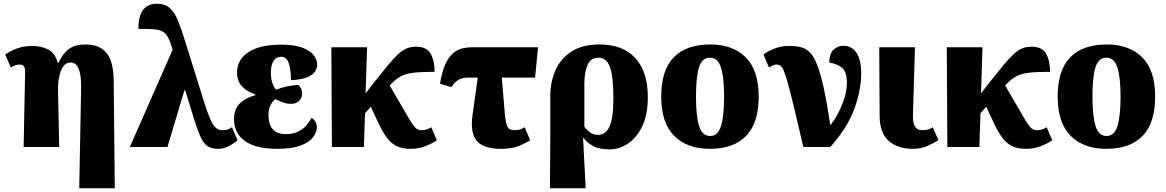

<svg xmlns="http://www.w3.org/2000/svg" viewBox="-20 -790 6268 1032"><path d="M406 222 416 -320Q417 -384 403.5 -419Q390 -454 359 -454Q335 -454 320 -433Q305 -412 298 -377.5Q291 -343 292 -303L298 0H107L115 -405Q116 -422 109 -432.5Q102 -443 87 -443Q75 -443 65 -440Q55 -437 38 -427L8 -497Q42 -520 77.5 -531.5Q113 -543 152 -543Q204 -543 240.5 -523Q277 -503 290 -453H295Q317 -502 350 -526.5Q383 -551 440 -551Q515 -551 552.5 -505.5Q590 -460 591 -359L597 222Z M678 0 908 -523V-524Q895 -566 883 -589Q871 -612 852.5 -621.5Q834 -631 804 -633Q774 -635 724 -635Q724 -706 750 -738Q776 -770 822 -770Q866 -770 892 -747.5Q918 -725 937 -678.5Q956 -632 978 -559L1080 -232Q1098 -177 1111.5 -146.5Q1125 -116 1140.5 -103Q1156 -90 1178 -90Q1193 -90 1205 -94.5Q1217 -99 1227 -106L1257 -36Q1230 -14 1204.5 -2Q1179 10 1152 10Q1116 10 1094.5 -5Q1073 -20 1057.5 -55Q1042 -90 1023 -150L976 -304H971L880 0Z M1470 10Q1355 10 1296.5 -32Q1238 -74 1238 -149Q1238 -205 1270.5 -235.5Q1303 -266 1352 -278V-283Q1310 -296 1282 -324.5Q1254 -353 1254 -400Q1254 -470 1316 -510Q1378 -550 1490 -550Q1565 -550 1607.5 -533Q1650 -516 1667.5 -491.5Q1685 -467 1685 -443Q1685 -424 1673.5 -406Q1662 -388 1631.5 -375Q1601 -362 1544 -359Q1544 -416 1532 -450.5Q1520 -485 1491 -485Q1465 -485 1450.5 -462.5Q1436 -440 1436 -400Q1436 -367 1444 -343.5Q1452 -320 1464 -308Q1489 -318 1522.5 -325.5Q1556 -333 1584 -333Q1604 -316 1604 -287Q1604 -264 1588 -248Q1572 -232 1544 -232Q1520 -232 1499.5 -240Q1479 -248 1461 -257Q1447 -248 1435 -227Q1423 -206 1423 -171Q1423 -123 1445.5 -96Q1468 -69 1519 -69Q1556 -69 1584 -83.5Q1612 -98 1629 -118.5Q1646 -139 1654 -156Q1665 -151 1674 -138Q1683 -125 1683 -107Q1683 -79 1662.5 -52Q1642 -25 1595.5 -7.5Q1549 10 1470 10Z M1764 0 1761 -536H1953L1945 -288L1989 -345Q2035 -403 2066 -440.5Q2097 -478 2120.5 -499.5Q2144 -521 2166.5 -530Q2189 -539 2216 -539Q2274 -539 2295 -501Q2316 -463 2316 -404Q2245 -404 2202.5 -399Q2160 -394 2132 -378.5Q2104 -363 2075 -331V-330L2185 -141Q2198 -119 2211.5 -104.5Q2225 -90 2248 -90Q2258 -90 2271 -93.5Q2284 -97 2298 -106L2328 -36Q2305 -20 2268 -5Q2231 10 2188 10Q2143 10 2113.5 -4Q2084 -18 2062 -46.5Q2040 -75 2019 -118L1973 -216L1942 -181L1936 0Z M2406 -322 2345 -340Q2356 -408 2375 -447.5Q2394 -487 2417.5 -506Q2441 -525 2467 -530.5Q2493 -536 2519 -536H2872L2856 -373H2677L2694 -173Q2698 -130 2707 -110Q2716 -90 2746 -90Q2762 -90 2774.5 -94Q2787 -98 2800 -106L2830 -36Q2810 -23 2771.5 -6.5Q2733 10 2673 10Q2580 10 2543 -32.5Q2506 -75 2520 -173L2548 -373H2496Q2470 -373 2449 -363.5Q2428 -354 2406 -322Z M2936 222 2938 -68V-275Q2938 -349 2965.5 -412Q2993 -475 3051.5 -513Q3110 -551 3203 -551Q3328 -551 3395 -477.5Q3462 -404 3462 -268Q3462 -171 3431 -109Q3400 -47 3353.5 -17Q3307 13 3259 13Q3201 13 3169 -4.5Q3137 -22 3116 -49H3114L3128 222ZM3194 -65Q3235 -65 3256 -109.5Q3277 -154 3277 -264Q3277 -376 3259 -428Q3241 -480 3197 -480Q3155 -480 3138 -441Q3121 -402 3121 -340V-109Q3131 -94 3150 -79.5Q3169 -65 3194 -65Z M3795 10Q3673 10 3603.5 -60Q3534 -130 3534 -271Q3534 -412 3601 -481.5Q3668 -551 3798 -551Q3919 -551 3988.5 -481.5Q4058 -412 4058 -271Q4058 -130 3991 -60Q3924 10 3795 10ZM3797 -59Q3839 -59 3855.5 -113Q3872 -167 3872 -271Q3872 -375 3855 -427.5Q3838 -480 3796 -480Q3753 -480 3737 -427.5Q3721 -375 3721 -271Q3721 -167 3737.5 -113Q3754 -59 3797 -59Z M4298 0Q4268 -129 4248 -212Q4228 -295 4215 -342Q4202 -389 4192.5 -410.5Q4183 -432 4174 -437.5Q4165 -443 4154 -443Q4145 -443 4133.5 -438Q4122 -433 4113 -427L4084 -497Q4103 -513 4140 -528Q4177 -543 4222 -543Q4257 -543 4284.5 -536.5Q4312 -530 4333.5 -508Q4355 -486 4373 -439.5Q4391 -393 4408 -315Q4425 -237 4443 -117Q4463 -141 4483.5 -179Q4504 -217 4518 -260.5Q4532 -304 4532 -345Q4532 -402 4508 -424Q4484 -446 4437 -454Q4439 -505 4462 -524.5Q4485 -544 4512 -544Q4559 -544 4584 -505.5Q4609 -467 4609 -398Q4609 -305 4571.5 -203.5Q4534 -102 4443 0Z M4886 10Q4806 10 4757.5 -32Q4709 -74 4708 -167L4706 -536H4898L4887 -173Q4886 -130 4898 -110Q4910 -90 4939 -90Q4956 -90 4968 -94Q4980 -98 4994 -106L5024 -36Q5003 -23 4967 -6.5Q4931 10 4886 10Z M5072 0 5069 -536H5261L5253 -288L5297 -345Q5343 -403 5374 -440.5Q5405 -478 5428.5 -499.5Q5452 -521 5474.5 -530Q5497 -539 5524 -539Q5582 -539 5603 -501Q5624 -463 5624 -404Q5553 -404 5510.5 -399Q5468 -394 5440 -378.5Q5412 -363 5383 -331V-330L5493 -141Q5506 -119 5519.5 -104.5Q5533 -90 5556 -90Q5566 -90 5579 -93.5Q5592 -97 5606 -106L5636 -36Q5613 -20 5576 -5Q5539 10 5496 10Q5451 10 5421.5 -4Q5392 -18 5370 -46.5Q5348 -75 5327 -118L5281 -216L5250 -181L5244 0Z M5926 10Q5804 10 5734.5 -60Q5665 -130 5665 -271Q5665 -412 5732 -481.5Q5799 -551 5929 -551Q6050 -551 6119.5 -481.5Q6189 -412 6189 -271Q6189 -130 6122 -60Q6055 10 5926 10ZM5928 -59Q5970 -59 5986.5 -113Q6003 -167 6003 -271Q6003 -375 5986 -427.5Q5969 -480 5927 -480Q5884 -480 5868 -427.5Q5852 -375 5852 -271Q5852 -167 5868.5 -113Q5885 -59 5928 -59Z"/></svg>

Font: Noto Serif SemiCondensed Black
Style: Regular
Weight: 900
Width: 4
Designer: Monotype Design Team
Foundry: Monotype Imaging Inc.
Version: Version 2.014; ttfautohint (v1.8.4.7-5d5b)